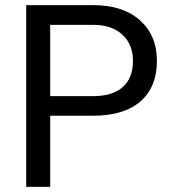

<svg xmlns="http://www.w3.org/2000/svg" viewBox="-20 -731 671 751"><path d="M176.3 -278.3V0H82.5V-710.9H344.7Q461.4 -710.9 527.6 -651.4Q593.8 -591.8 593.8 -493.7Q593.8 -390.1 529.1 -334.2Q464.4 -278.3 343.8 -278.3ZM176.3 -355H344.7Q419.9 -355 460 -390.4Q500 -425.8 500 -492.7Q500 -556.2 460 -594.2Q419.9 -632.3 350.1 -633.8H176.3Z"/></svg>

Font: Vazir
Style: Regular
Weight: 400
Designer: Saber Rastikerdar
Foundry: Saber Rastikerdar
Version: Version 30.0.0